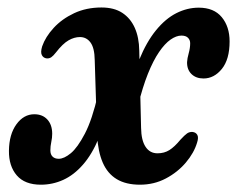

<svg xmlns="http://www.w3.org/2000/svg" viewBox="-20 -494 649 526"><path d="M248.5 -235.5 281.5 -224.5Q269.5 -161 250.8 -116Q232 -71 207.2 -42.8Q182.5 -14.5 153.2 -1.2Q124 12 92 12Q48 12 26 -13.5Q4 -39 4.5 -81Q5 -126 25 -153.5Q45 -181 74 -181Q96.5 -181 109.8 -166.5Q123 -152 123 -127.5Q123 -116.5 120.5 -105Q118 -93.5 118 -82Q118 -71 124 -65Q130 -59 141 -59Q155.5 -59 174 -74.2Q192.5 -89.5 212.5 -127.8Q232.5 -166 248.5 -235.5ZM361.5 -355.5 366.5 -144Q367 -109.5 378.8 -91.8Q390.5 -74 411.5 -74Q430 -74 444 -82.8Q458 -91.5 474.5 -111.5Q486 -124 492.5 -128.5Q499 -133 507.5 -132.5Q516.5 -131.5 520.5 -124.5Q524.5 -117.5 520 -103.5Q511.5 -75 489 -48.5Q466.5 -22 434.2 -5Q402 12 363.5 12Q325 12 299.8 -3.2Q274.5 -18.5 261.5 -48.5Q248.5 -78.5 246 -123L239.5 -329.5Q239 -362.5 228 -377.5Q217 -392.5 199 -392.5Q183.5 -392.5 167.8 -383.5Q152 -374.5 133 -350Q126 -341 120.5 -337.2Q115 -333.5 108 -334Q99 -335 94.8 -342.8Q90.5 -350.5 95.5 -367Q104.5 -393 127 -417.5Q149.5 -442 183 -457.8Q216.5 -473.5 258 -473.5Q292.5 -473.5 315 -458.8Q337.5 -444 349.2 -417.8Q361 -391.5 361.5 -355.5ZM358 -204 329.5 -214Q341.5 -281.5 361.5 -330.5Q381.5 -379.5 407.5 -411.2Q433.5 -443 463.2 -458Q493 -473 524.5 -473Q566 -473 587.5 -447Q609 -421 609 -380.5Q609 -331.5 587.8 -305.2Q566.5 -279 537.5 -279Q517 -279 504.5 -291.2Q492 -303.5 492.5 -324Q493 -334 497 -348.2Q501 -362.5 501 -375.5Q501 -384.5 495 -390.5Q489 -396.5 477 -396.5Q463 -396.5 447.2 -385.5Q431.5 -374.5 415.8 -351.5Q400 -328.5 385.2 -291.8Q370.5 -255 358 -204Z"/></svg>

Font: Fraunces SemiBold
Style: Italic
Weight: 600
Italic angle: -16°
Version: Version 1.000;[b76b70a41]